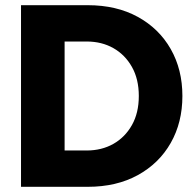

<svg xmlns="http://www.w3.org/2000/svg" viewBox="-20 -720 751 740"><path d="M61 0V-700H318Q429 -700 511 -655Q593 -610 638 -531Q683 -452 683 -350Q683 -248 638 -169Q593 -90 511 -45Q429 0 318 0ZM229 -140H314Q372 -140 417 -165.5Q462 -191 488.5 -238Q515 -285 515 -350Q515 -415 488.5 -462Q462 -509 417 -534.5Q372 -560 314 -560H229Z"/></svg>

Font: MuseoModerno
Style: Bold
Weight: 700
Designer: Pablo Cosgaya, Héctor Gatti, Marcela Romero, and the Authors of The MuseoModerno Project.
Foundry: Omnibus-Type Team
Version: Version 1.001